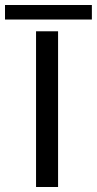

<svg xmlns="http://www.w3.org/2000/svg" viewBox="-34 -747 387 767"><path d="M110 -622H198V0H110ZM-14 -669V-727H333V-669Z"/></svg>

Font: Sarpanch
Style: Regular
Weight: 400
Designer: Manushi Parikh (Devanagari and Latin), Jyotish Sonowal (Devanagari)
Foundry: Indian Type Foundry
Version: Version 2.004;PS 1.0;hotconv 1.0.78;makeotf.lib2.5.61930; tt